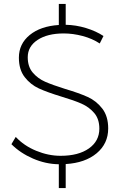

<svg xmlns="http://www.w3.org/2000/svg" viewBox="-20 -831 639 976"><path d="M311 -379Q382 -358 426 -338Q470 -318 500 -279Q530 -240 530 -178Q530 -101 471.5 -52Q413 -3 314 3V125H279V4Q212 3 147.5 -25Q83 -53 38 -98L60 -135Q102 -90 164 -64.5Q226 -39 288 -39Q379 -39 432 -76.5Q485 -114 485 -177Q485 -226 459 -256.5Q433 -287 394.5 -304Q356 -321 292 -340Q220 -362 177.5 -381.5Q135 -401 105.5 -439Q76 -477 76 -538Q76 -608 131 -653Q186 -698 279 -704V-811H314V-705Q366 -704 417 -688.5Q468 -673 506 -648L487 -610Q449 -635 400 -648Q351 -661 304 -661Q221 -661 171 -628Q121 -595 121 -540Q121 -492 146.5 -462Q172 -432 209.5 -415.5Q247 -399 311 -379Z"/></svg>

Font: TypoPRO Montserrat Alternates
Style: Regular
Weight: 275
Designer: Julieta Ulanovsky
Foundry: Julieta Ulanovsky
Version: Version 6.001